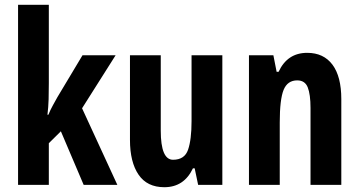

<svg xmlns="http://www.w3.org/2000/svg" viewBox="-20 -780 1515 810"><path d="M186 -759.8V-429.2Q186 -394.5 185.1 -361.3Q184.1 -328.1 180.2 -295.9H184.1Q192.9 -317.4 203.4 -336.2Q213.9 -355 222.2 -370.1L328.1 -546.9H467.8L326.2 -323.2L475.1 0H333L236.8 -226.1L186 -175.8V0H56.2V-759.8Z M918 -546.9V0H815.9L801.3 -69.8H793.9Q756.3 9.8 673.3 9.8Q600.6 9.8 564.5 -43.2Q528.3 -96.2 528.3 -189.9V-546.9H658.2V-229Q658.2 -106 710 -106Q758.8 -106 773.4 -148.4Q788.1 -190.9 788.1 -269V-546.9Z M1275.9 -557.1Q1345.2 -557.1 1382.6 -507.1Q1419.9 -457 1419.9 -361.8V0H1290V-324.2Q1290 -381.8 1278.3 -411.4Q1266.6 -440.9 1233.9 -440.9Q1192.9 -440.9 1176.5 -400.9Q1160.2 -360.8 1160.2 -263.2V0H1030.3V-546.9H1133.3L1147 -477.1H1155.3Q1192.4 -557.1 1275.9 -557.1Z"/></svg>

Font: Open Sans Condensed
Style: Bold
Weight: 700
Width: 3
Designer: Monotype Design Team
Foundry: Monotype Imaging Inc.
Version: Version 3.003; ttfautohint (v1.8.4)